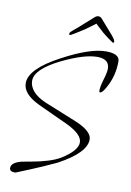

<svg xmlns="http://www.w3.org/2000/svg" viewBox="-87 -746 601 884"><g transform="rotate(10 213.5 -304.5)"><path d="M45 83Q21 83 21 66Q21 41 67 29Q69 28 79.5 26.5Q90 25 110 21Q200 5 244 -21Q317 -66 317 -105Q317 -143 241 -179Q217 -190 182 -206Q147 -222 100 -244Q24 -281 24 -331Q24 -398 162 -471Q289 -539 363 -539Q427 -539 427 -503Q427 -436 396 -380Q379 -348 368 -348Q364 -348 364 -356Q364 -375 374 -408Q385 -444 385 -461Q385 -507 328 -507Q267 -507 164 -457Q51 -401 51 -347Q51 -321 71 -298Q91 -275 131 -258L279 -198Q359 -165 359 -126Q359 -64 233 4Q217 12 171.5 32Q126 52 49 83ZM185 -584Q182 -584 182 -592Q182 -596 193 -605Q204 -614 219 -627L282 -683Q291 -692 301 -692Q311 -692 318 -683L367 -627Q378 -615 385 -605Q392 -595 392 -590Q392 -582 386 -584Q385 -585 371.5 -594Q358 -603 336 -621Q323 -632 313.5 -641.5Q304 -651 297 -657Q289 -651 276.5 -641.5Q264 -632 248 -621Q220 -603 207.5 -595.5Q195 -588 189 -585Q187 -584 185 -584Z"/></g></svg>

Font: Shalimar
Style: Regular
Weight: 400
Designer: Robert E. Leuschke
Foundry: Robert E. Leuschke
Version: Version 1.010; ttfautohint (v1.8.3)